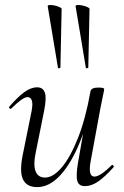

<svg xmlns="http://www.w3.org/2000/svg" viewBox="-20 -752 505 785"><path d="M132 13Q89 13 74 -18.5Q59 -50 73 -119L109 -297Q115 -328 110 -341.5Q105 -355 93 -355Q82 -355 65 -342.5Q48 -330 27 -309Q23 -305 19 -309Q15 -313 19 -317Q52 -355 79 -375Q106 -395 132 -395Q156 -395 163.5 -373Q171 -351 160 -297L128 -138Q115 -80 125 -53Q135 -26 164 -26Q197 -26 232 -67Q267 -108 298.5 -187Q330 -266 350 -379L363 -378Q343 -261 307.5 -173Q272 -85 227 -36Q182 13 132 13ZM327 9Q302 9 296 -12.5Q290 -34 299 -87L350 -379Q353 -394 382 -394Q397 -394 401.5 -392Q406 -390 406 -388Q406 -384 401 -361Q396 -338 391 -312L350 -89Q340 -30 366 -30Q378 -30 396 -42Q414 -54 436 -76Q439 -80 443 -75.5Q447 -71 444 -68Q409 -29 381.5 -10Q354 9 327 9ZM217 -475 175 -727Q175 -731 183.5 -731.5Q192 -732 203.5 -729.5Q215 -727 223.5 -723Q232 -719 232 -716L227 -476Q227 -474 222 -473Q217 -472 217 -475ZM331 -475 289 -727Q289 -731 297.5 -731.5Q306 -732 317.5 -729.5Q329 -727 337.5 -723Q346 -719 346 -716L341 -476Q341 -474 336 -473Q331 -472 331 -475Z"/></svg>

Font: Cormorant
Style: Italic
Weight: 400
Italic angle: -10°
Designer: Christian Thalmann (Catharsis Fonts)
Foundry: Catharsis Fonts
Version: Version 4.000